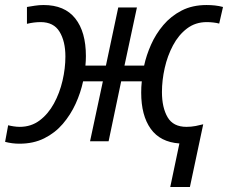

<svg xmlns="http://www.w3.org/2000/svg" viewBox="-36 -565 912 768"><path d="M645 183.1 681.6 8.8Q605 3.4 566.9 -49.8Q528.8 -103 528.8 -194.3Q528.8 -205.6 529.3 -216.6Q529.8 -227.5 531.2 -239.7H448.7L398.4 0H324.2L375.5 -239.7H296.4Q286.6 -193.8 266.4 -149.7Q246.1 -105.5 215.1 -69.3Q184.1 -33.2 140.9 -11.7Q97.7 9.8 42 9.8Q12.2 9.8 -15.6 2.4L-3.4 -64Q5.9 -61.5 18.6 -59.6Q31.2 -57.6 43 -57.6Q88.4 -57.6 122.6 -83.3Q156.7 -108.9 179.7 -150.9Q202.6 -192.9 214.1 -242.2Q225.6 -291.5 225.6 -338.9Q225.6 -399.9 202.1 -438.2Q178.7 -476.6 126.5 -476.6Q100.1 -476.6 71.8 -469.7V-537.1Q85.9 -539.6 103.3 -542.2Q120.6 -544.9 138.2 -544.9Q222.7 -544.9 265.1 -491.2Q307.6 -437.5 307.6 -340.8Q307.6 -331.5 307.1 -321.5Q306.6 -311.5 305.7 -302.7H387.7L437 -535.2H511.7L461.9 -302.7H540.5Q549.3 -343.8 568.1 -386.2Q586.9 -428.7 617.2 -464.6Q647.5 -500.5 690.4 -522.7Q733.4 -544.9 790.5 -544.9Q807.1 -544.9 823.2 -543.2Q839.4 -541.5 856 -537.1L840.8 -470.7Q830.1 -473.6 816.7 -475.1Q803.2 -476.6 791 -476.6Q745.6 -476.6 711.9 -450.9Q678.2 -425.3 656 -383.5Q633.8 -341.8 622.8 -292.7Q611.8 -243.7 611.8 -196.8Q611.8 -134.8 634.3 -96.2Q656.7 -57.6 710 -57.6Q728.5 -57.6 746.6 -61Q764.6 -64.5 776.9 -67.9L723.6 183.1Z"/></svg>

Font: Open Sans
Style: Italic
Weight: 400
Italic angle: -12°
Designer: Monotype Design Team
Foundry: Monotype Imaging Inc.
Version: Version 3.000; ttfautohint (v1.8.4)